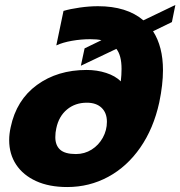

<svg xmlns="http://www.w3.org/2000/svg" viewBox="-20 -739 727 774"><path d="M17 -174Q17 -199 23 -226Q46 -336 129 -396.5Q212 -457 329 -457Q371 -457 408 -445Q445 -433 467 -411Q470 -438 470 -461Q470 -516 449 -542L306 -474L321 -544L389 -577Q372 -581 344 -581Q307 -581 270 -574.5Q233 -568 207 -556L236 -695Q263 -703 301.5 -708.5Q340 -714 375 -714Q491 -714 558 -657L687 -719L673 -650L597 -613Q637 -551 637 -456Q637 -398 622 -326Q599 -221 545.5 -144Q492 -67 416 -26Q340 15 251 15Q178 15 125.5 -9Q73 -33 45 -75.5Q17 -118 17 -174ZM411 -248Q411 -284 389.5 -304.5Q368 -325 330 -325Q283 -325 250 -297.5Q217 -270 207 -222Q203 -205 203 -186Q203 -153 222.5 -135.5Q242 -118 286 -118Q321 -118 349.5 -136Q378 -154 394.5 -184Q411 -214 411 -248Z"/></svg>

Font: Prompt
Style: Bold Italic
Weight: 700
Italic angle: -12°
Designer: Katatrad Team
Foundry: CadsonDemak
Version: Version 1.001